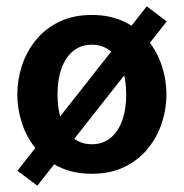

<svg xmlns="http://www.w3.org/2000/svg" viewBox="-20 -544 585 612"><path d="M272.6 -401.5Q306.8 -401.5 331.2 -382Q355.7 -362.4 369 -326.8Q382.3 -291.3 382.3 -242.9Q382.3 -194.7 369.2 -159Q356.1 -123.3 331.6 -103.8Q307.1 -84.2 272.6 -84.2Q238.5 -84.2 214 -103.8Q189.5 -123.3 176.4 -159Q163.3 -194.7 163.3 -242.9Q163.3 -291.3 176.4 -326.8Q189.5 -362.4 214 -382Q238.5 -401.5 272.6 -401.5ZM272.6 -496.3Q213.1 -496.3 168.7 -474.6Q124.3 -452.9 94.6 -416.6Q64.9 -380.2 50 -335.1Q35.2 -290 35.2 -242.9Q35.2 -196.2 50 -151.1Q64.9 -106 94.6 -69.6Q124.3 -33.2 168.9 -11.7Q213.5 9.9 272.6 9.9Q331.7 9.9 376.3 -11.7Q420.9 -33.2 450.7 -69.6Q480.6 -106 495.5 -151.1Q510.5 -196.2 510.5 -242.9Q510.5 -290 495.5 -335.1Q480.6 -380.2 450.7 -416.6Q420.9 -452.9 376.5 -474.6Q332 -496.3 272.6 -496.3ZM99 47.9 511.5 -475.8 447.8 -523.8 35.6 0.2Z"/></svg>

Font: Estedad-VF-FD Black
Style: Regular
Weight: 900
Designer: Amin Abedi
Version: Version 4.000